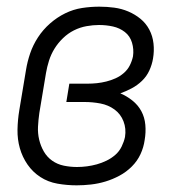

<svg xmlns="http://www.w3.org/2000/svg" viewBox="-20 -548 540 576"><path d="M210 8Q181 8 152.5 3Q124 -2 101 -17Q78 -32 62.5 -54.5Q47 -77 39.5 -103.5Q32 -130 32.5 -159Q33 -188 38 -218L58 -338Q62 -363 70.5 -388Q79 -413 94 -436Q109 -459 130 -477.5Q151 -496 175.5 -508Q200 -520 226 -524Q252 -528 278 -528Q301 -528 323 -525Q345 -522 365 -513.5Q385 -505 401.5 -491.5Q418 -478 428 -459Q438 -440 440.5 -417.5Q443 -395 439 -372Q436 -354 428 -336.5Q420 -319 406 -305.5Q392 -292 375 -283Q358 -274 341 -268Q360 -260 377 -246.5Q394 -233 404 -214.5Q414 -196 416 -173.5Q418 -151 414 -128Q411 -106 401.5 -85.5Q392 -65 375.5 -48.5Q359 -32 338.5 -21Q318 -10 296.5 -3.5Q275 3 253 5.5Q231 8 210 8ZM211 -47Q226 -47 241 -49Q256 -51 270.5 -55Q285 -59 299.5 -66Q314 -73 326 -83.5Q338 -94 345 -108.5Q352 -123 355 -137Q359 -162 350.5 -184Q342 -206 323.5 -219.5Q305 -233 281.5 -237.5Q258 -242 234 -242H179L188 -297H243Q257 -297 271 -298.5Q285 -300 299 -303.5Q313 -307 326.5 -313Q340 -319 351.5 -329Q363 -339 369.5 -352Q376 -365 379 -379Q382 -400 376 -420Q370 -440 354.5 -452Q339 -464 319 -468.5Q299 -473 277 -473Q259 -473 239.5 -469.5Q220 -466 202 -457Q184 -448 169 -433.5Q154 -419 143.5 -402Q133 -385 127 -366Q121 -347 118 -329L98 -209Q95 -188 94 -168Q93 -148 97.5 -129Q102 -110 111.5 -93.5Q121 -77 136.5 -66Q152 -55 171.5 -51Q191 -47 211 -47Z"/></svg>

Font: Iosevka SS04 Light
Style: Italic
Weight: 300
Italic angle: -9°
Monospace: yes
Designer: Belleve Invis
Foundry: Belleve Invis
Version: Version 19.0.0; ttfautohint (v1.8.4)